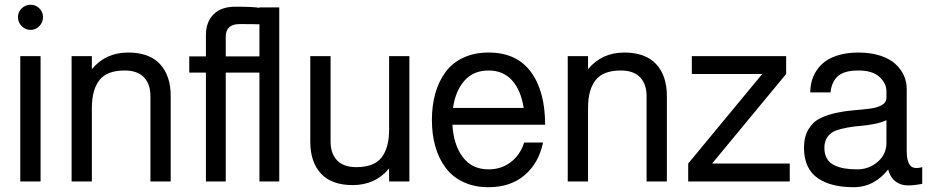

<svg xmlns="http://www.w3.org/2000/svg" viewBox="-20 -760 3902 804"><path d="M64.9 0V-524.9H149.9V0ZM70.8 -650.6Q55.2 -666.5 55.2 -688Q55.2 -709.5 70.8 -724.9Q86.4 -740.2 107.9 -740.2Q129.4 -740.2 144.8 -724.9Q160.2 -709.5 160.2 -688Q160.2 -666.5 144.8 -650.6Q129.4 -634.8 107.9 -634.8Q86.4 -634.8 70.8 -650.6Z M279.8 0V-524.9H364.7V-470.2Q422.4 -540 516.6 -540Q605 -540 649.9 -491.7Q694.8 -443.4 694.8 -357.9V0H609.9V-357.9Q609.9 -407.7 582.8 -436.3Q555.7 -464.8 502 -464.8Q427.7 -464.8 396.2 -424.3Q364.7 -383.8 364.7 -308.1V0Z M1066.4 -658.2Q1041 -659.2 983.4 -659.2Q925.3 -659.2 925.3 -606V-523.9H1066.4ZM1149.4 -729V0H1066.4V-456.1H925.3V0H842.3V-456.1H772.5V-523.9H842.3V-612.8Q842.3 -668.9 875 -700.7Q906.7 -731.9 965.3 -731.9Q1043.5 -731.9 1066.4 -727.1V-729Z M1694.3 -524.9V0H1609.4V-54.7Q1551.8 15.1 1457 15.1Q1368.7 15.1 1324 -33.2Q1279.3 -81.5 1279.3 -167V-524.9H1364.3V-167Q1364.3 -117.2 1391.4 -88.6Q1418.5 -60.1 1472.2 -60.1Q1546.4 -60.1 1577.9 -100.6Q1609.4 -141.1 1609.4 -216.8V-524.9Z M2025.9 23.9Q1966.8 23.9 1921.1 2.7Q1875.5 -18.6 1846.7 -56.6Q1817.9 -94.7 1803.2 -145.5Q1788.6 -196.3 1788.6 -257.8Q1788.6 -319.3 1803.2 -370.1Q1817.9 -420.9 1846.4 -459.2Q1875 -497.6 1920.9 -518.8Q1966.8 -540 2025.9 -540Q2143.1 -540 2202.9 -459.2Q2262.7 -378.4 2262.7 -237.8H2177.7H1874.5Q1878.9 -154.8 1917.5 -102.8Q1956.1 -50.8 2025.9 -50.8Q2079.6 -50.8 2119.4 -81.5Q2159.2 -112.3 2174.8 -163.1H2253.9Q2236.3 -77.1 2177 -26.6Q2117.7 23.9 2025.9 23.9ZM2025.9 -464.8Q1962.4 -464.8 1924.8 -422.1Q1887.2 -379.4 1877 -308.1H2172.9Q2161.6 -381.8 2124.5 -423.3Q2087.4 -464.8 2025.9 -464.8Z M2357.4 0V-524.9H2442.4V-470.2Q2500 -540 2594.2 -540Q2682.6 -540 2727.5 -491.7Q2772.5 -443.4 2772.5 -357.9V0H2687.5V-357.9Q2687.5 -407.7 2660.4 -436.3Q2633.3 -464.8 2579.6 -464.8Q2505.4 -464.8 2473.9 -424.3Q2442.4 -383.8 2442.4 -308.1V0Z M2877 -450.2V-524.9H3272V-450.2L2961.9 -75.2H3287.1V0H2861.8V-75.2L3171.9 -450.2Z M3841.8 -60.1V9.8Q3807.1 16.6 3782.7 16.4Q3758.3 16.1 3741.2 6.8Q3724.1 -2.4 3714.4 -16.4Q3704.6 -30.3 3699.2 -50.8Q3673.3 -16.6 3636.5 3.7Q3599.6 23.9 3554.7 23.9Q3507.8 23.9 3470.9 14.9Q3434.1 5.9 3405.5 -13.2Q3377 -32.2 3361.8 -64.5Q3346.7 -96.7 3346.7 -141.1Q3346.7 -187.5 3365.7 -219Q3384.8 -250.5 3415.3 -265.1Q3445.8 -279.8 3482.4 -287.6Q3519 -295.4 3555.9 -298.3Q3592.8 -301.3 3623.3 -305.2Q3653.8 -309.1 3672.9 -320.1Q3691.9 -331.1 3691.9 -351.1V-377.9Q3691.9 -411.6 3662.4 -438.2Q3632.8 -464.8 3574.7 -464.8Q3515.1 -464.8 3488.5 -440.9Q3461.9 -417 3458 -373H3373Q3373 -408.2 3385 -437.7Q3397 -467.3 3420.7 -490.5Q3444.3 -513.7 3483.9 -526.9Q3523.4 -540 3574.7 -540Q3625.5 -540 3665.5 -527.1Q3705.6 -514.2 3729.2 -492.4Q3752.9 -470.7 3764.9 -444.1Q3776.9 -417.5 3776.9 -388.2V-125Q3776.9 -86.4 3790.8 -68.1Q3804.7 -49.8 3841.8 -60.1ZM3691.9 -161.1V-256.8Q3671.9 -247.1 3641.6 -241Q3611.3 -234.9 3584.2 -232.9Q3557.1 -231 3528.6 -225.8Q3500 -220.7 3479.2 -212.9Q3458.5 -205.1 3445.3 -186.8Q3432.1 -168.5 3432.1 -141.1Q3432.1 -114.3 3442.9 -95.9Q3453.6 -77.6 3473.6 -68.1Q3493.7 -58.6 3516.6 -54.7Q3539.6 -50.8 3569.8 -50.8Q3619.1 -50.8 3655.5 -82.5Q3691.9 -114.3 3691.9 -161.1Z"/></svg>

Font: Miedinger*
Style: Book
Weight: 400
Version: Version 001.000